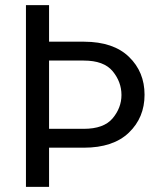

<svg xmlns="http://www.w3.org/2000/svg" viewBox="-20 -731 631 751"><path d="M171.9 -153.3V0H81.5V-710.9H171.9V-567.9H309.6Q423.8 -567.4 484.6 -508.5Q545.4 -449.7 545.4 -360.4Q545.4 -271 484.1 -212.2Q422.9 -153.3 307.6 -153.3ZM171.9 -494.1V-227.1H307.6Q386.2 -227.1 420.7 -268.3Q455.1 -309.6 455.1 -359.4Q455.1 -410.6 420.7 -452.4Q386.2 -494.1 307.6 -494.1Z"/></svg>

Font: Roboto21382017
Style: Regular
Weight: 400
Designer: Christian Robertson
Foundry: Google
Version: Version 2.138; 2017